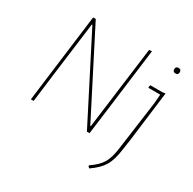

<svg xmlns="http://www.w3.org/2000/svg" viewBox="-178 -823 1207 1199"><g transform="rotate(30 426.0 -223.0)"><path d="M585 -638 526 -176 503 0H484L180 -595H176L125 -199L100 0H80L104 -190L161 -637H180L484 -42H488L565 -636ZM761 -611Q761 -631 781 -631Q801 -631 801 -611Q801 -591 781 -591Q761 -591 761 -611ZM788 -452 790 -451 745 -93 734 -18Q724 62 697.5 106.5Q671 151 611 192L600 181L601 175Q656 138 679 99Q702 60 711 -8L760 -366L765 -429H682L678 -433L682 -449H769Z"/></g></svg>

Font: Alegreya Sans SC Thin
Style: Italic
Weight: 100
Italic angle: -7°
Designer: Juan Pablo del Peral
Foundry: Huerta Tipografica
Version: Version 2.007